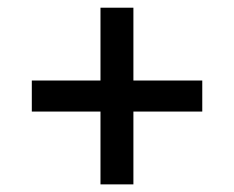

<svg xmlns="http://www.w3.org/2000/svg" viewBox="-20 -568 610 501"><path d="M328.1 -547.9V-357.9H507.8V-276.9H328.1V-86.9H242.2V-276.9H63V-357.9H242.2V-547.9Z"/></svg>

Font: Nacelle SemiBold
Style: Regular
Weight: 600
Designer: Sora Sagano
Foundry: Sora Sagano
Version: Version 1.000;FEAKit 1.0